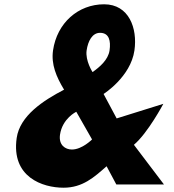

<svg xmlns="http://www.w3.org/2000/svg" viewBox="-20 -860 811 895"><path d="M741.4 -376 523.8 -308 462.8 -422C462.8 -422 588.8 -501 606.7 -625C621.5 -728 581.4 -840 465.4 -840C344.5 -840 245.7 -753 227.2 -625C217.9 -560 242.3 -502 278.7 -442C180.4 -391 72.7 -320 57.8 -217C31.5 -34 179.1 15 276.1 15C365.4 15 418.9 -34 476.9 -85L522.3 0H744.4L604.2 -185C669.3 -240 741.4 -376 741.4 -376ZM446.2 -707C489.1 -707 497 -669 490.7 -625C484.3 -581 444.3 -547 411.4 -524C411.4 -524 376.9 -577 383.8 -625C390.1 -669 410.4 -707 446.2 -707ZM409.1 -210C409.1 -210 362.9 -163 315.1 -163C284.2 -163 252.8 -184 259.7 -232C270.6 -308 335.6 -339 335.6 -339Z"/></svg>

Font: Blink
Style: Obl
Weight: 400
Designer: Mew Too
Foundry: Cannot Into Space Fonts
Version: Version 001.000